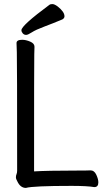

<svg xmlns="http://www.w3.org/2000/svg" viewBox="-20 -906 540 941"><path d="M107 15Q80 15 65 -17Q58 -29 58 -37Q58 -46 61 -52.5Q64 -59 64 -70Q64 -621 62.5 -649.5Q61 -678 61 -695Q61 -711 89 -711Q107 -711 128 -702Q149 -693 149 -677Q149 -665 148 -639.5Q147 -614 147 -66Q213 -70 349 -70Q411 -70 424 -71Q442 -71 452 -49.5Q462 -28 462 -12Q462 11 442 11Q408 5 331 5Q142 5 107 15ZM108 -735Q98 -735 91.5 -742.5Q85 -750 85 -758Q85 -781 223 -883Q227 -886 237 -886Q247 -886 263 -874Q296 -848 296 -826Q296 -817 286 -811Q241 -792 198 -776Q155 -760 136 -747.5Q117 -735 108 -735Z"/></svg>

Font: LXGW WenKai Mono Medium
Style: Regular
Weight: 500
Monospace: yes
Designer: LXGW / Fontworks Inc.
Foundry: LXGW / Fontworks Inc.
Version: Version 1.520; June 14, 2025